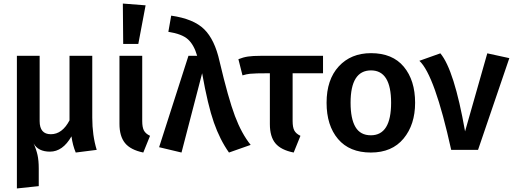

<svg xmlns="http://www.w3.org/2000/svg" viewBox="-20 -843 2887 1080"><path d="M75 217V-529H203V-162Q203 -88 266 -88Q330 -88 371 -166V-529H499V-181Q499 -81 524 0L406 15Q389 -25 382 -76Q333 10 261 10Q195 10 169 -36Q184 -3 191 28.5Q198 60 198 105V204Z M786 15Q714 0 683 -38.5Q652 -77 652 -146V-529H780V-162Q780 -127 789.5 -109Q799 -91 824 -79ZM758 -596H673L671 -823L799 -813Z M1268 15Q1217 -57 1183 -154Q1149 -251 1117 -431L1001 15L875 -15L1040 -529H1089Q1071 -591 1037.5 -621.5Q1004 -652 927 -664L943 -755Q1069 -737 1128.5 -678.5Q1188 -620 1215 -498Q1264 -290 1301.5 -190.5Q1339 -91 1390 -28Z M1632 15Q1561 1 1529.5 -36.5Q1498 -74 1498 -145V-431Q1411 -431 1386 -428Q1367 -426 1344 -419L1321 -510Q1348 -521 1375 -525Q1402 -529 1447 -529H1797V-431H1626V-162Q1626 -127 1635.5 -109Q1645 -91 1670 -79Z M2066 15Q1946 15 1881.5 -61Q1817 -137 1817 -265Q1817 -395 1885.5 -469.5Q1954 -544 2067 -544Q2188 -544 2251.5 -467.5Q2315 -391 2315 -265Q2315 -142 2250 -63.5Q2185 15 2066 15ZM2066 -82Q2180 -82 2180 -265Q2180 -447 2067 -447Q1952 -447 1952 -265Q1952 -175 1979.5 -128.5Q2007 -82 2066 -82Z M2669 0H2518Q2425 -421 2339 -501L2457 -543Q2535 -450 2596 -104L2721 -543L2845 -516Z"/></svg>

Font: Trujillo Medium
Style: Regular
Weight: 500
Designer: Fira Sans original fonts by bBox Type GmbH, Carrois Corporate GbR, & Edenspiekermann AG / Changes by Cristiano Sobral
Foundry: Fira Sans original fonts by bBox Type GmbH, Carrois Corporate GbR, & Edenspiekermann AG / Changes by Cristiano Sobral
Version: Version 4.301;October 17, 2021;FontCreator 14.0.0.2814 64-bi